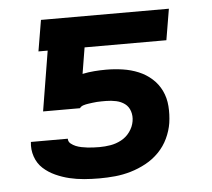

<svg xmlns="http://www.w3.org/2000/svg" viewBox="-44 -567 687 622"><g transform="rotate(-5 300.0 -256.0)"><path d="M255 8Q230 8 205.5 6Q181 4 158 -1.5Q135 -7 113 -17Q91 -27 74 -42.5Q57 -58 49 -81Q41 -104 44 -129H164Q164 -119 171.5 -113Q179 -107 187.5 -103.5Q196 -100 206 -98Q216 -96 225 -95Q234 -94 244 -93.5Q254 -93 264 -93Q282 -93 300 -96Q318 -99 335 -108Q352 -117 363.5 -133Q375 -149 378 -167Q381 -184 376 -199.5Q371 -215 359 -224Q347 -233 331 -236.5Q315 -240 298 -240Q291 -240 283.5 -240Q276 -240 268.5 -239.5Q261 -239 254 -238Q247 -237 239.5 -236Q232 -235 224 -232.5Q216 -230 212 -224H92L124 -419H94L111 -520H527L510 -419H244L230 -334Q249 -338 268.5 -339.5Q288 -341 307 -341Q334 -341 361 -337Q388 -333 412 -323Q436 -313 455 -296Q474 -279 485 -256Q496 -233 498 -206Q500 -179 496 -151Q492 -126 480.5 -101.5Q469 -77 450 -57.5Q431 -38 407 -25Q383 -12 357.5 -4.5Q332 3 306.5 5.5Q281 8 255 8Z"/></g></svg>

Font: Iosevka Aile Oblique
Style: Bold
Weight: 700
Italic angle: -9°
Designer: Belleve Invis
Foundry: Belleve Invis
Version: Version 31.1.0; ttfautohint (v1.8.4)